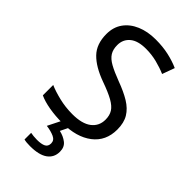

<svg xmlns="http://www.w3.org/2000/svg" viewBox="-289 -805 1126 1126"><g transform="rotate(45 274.5 -242.0)"><path d="M502 -191Q502 -96 433 -43Q364 10 247 10Q187 10 136 1Q85 -8 51 -24V-110Q87 -94 140.5 -81Q194 -68 251 -68Q331 -68 371.5 -99Q412 -130 412 -183Q412 -218 397 -242Q382 -266 345.5 -286.5Q309 -307 244 -330Q153 -363 106.5 -411Q60 -459 60 -542Q60 -599 89 -639.5Q118 -680 169.5 -702Q221 -724 288 -724Q347 -724 396 -713Q445 -702 485 -684L457 -607Q420 -623 376.5 -634Q333 -645 286 -645Q219 -645 185 -616.5Q151 -588 151 -541Q151 -505 166 -481Q181 -457 215 -438Q249 -419 307 -397Q370 -374 413.5 -347.5Q457 -321 479.5 -284Q502 -247 502 -191ZM356 139Q356 187 319 213.5Q282 240 208 240Q176 240 158 235V180Q167 182 182 183.5Q197 185 211 185Q247 185 266 175.5Q285 166 285 141Q285 115 258.5 103Q232 91 194 86L237 0H295L269 53Q305 61 330.5 81Q356 101 356 139Z"/></g></svg>

Font: Noto Sans Limbu
Style: Regular
Weight: 400
Designer: Monotype Design Team
Foundry: Monotype Imaging Inc.
Version: Version 2.004; ttfautohint (v1.8.4.7-5d5b)